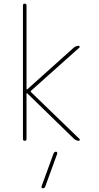

<svg xmlns="http://www.w3.org/2000/svg" viewBox="-20 -770 540 1050"><path d="M105.5 -9.8V-740.2Q105.5 -750 115.2 -750Q125 -750 125 -740.2V-283.2Q125 -282.2 126.5 -281.2Q127.9 -280.3 128.9 -281.2L383.8 -509.8Q395.5 -519.5 410.2 -519.5Q414.1 -519.5 415.5 -516.1Q417 -512.7 414.1 -509.8L149.4 -273.4Q146.5 -270.5 149.4 -266.6L415 -9.8Q417 -7.8 416 -3.9Q415 0 411.1 0Q398.4 0 385.7 -9.8L128.9 -259.8Q127.9 -260.7 126.5 -259.8Q125 -258.8 125 -257.8V-9.8Q125 0 115.2 0Q105.5 0 105.5 -9.8ZM272.5 70.3Q275.4 60.5 286.1 59.6Q290 59.6 292 63Q293.9 66.4 293 70.3L227.5 250Q224.6 259.8 213.9 259.8Q210 259.8 208 256.8Q206.1 253.9 207 250Z"/></svg>

Font: Rounded Mgen+ 1mn thin
Style: Regular
Weight: 100
Designer: [Source Han Sans]
Ryoko NISHIZUKA  (kana & ideographs); Paul D. Hunt (Latin, Greek & Cyrillic); Wenlong ZHANG  (bopomofo
Version: Version 1.059.20150602